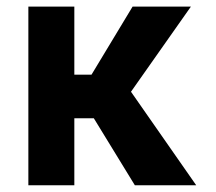

<svg xmlns="http://www.w3.org/2000/svg" viewBox="-20 -548 640 568"><path d="M378.9 0 257.5 -198.2H199.9V0H63.9V-528.4H199.9V-327.1H250.7L372.2 -528.4H544.7L367.5 -276.6L560.4 0Z"/></svg>

Font: Interface
Style: Bold
Weight: 700
Designer: Rasmus Andersson
Foundry: rsms
Version: Version 1.8